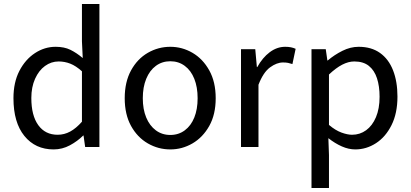

<svg xmlns="http://www.w3.org/2000/svg" viewBox="-20 -732 2046 956"><path d="M247 12Q156 12 101.5 -55Q47 -122 47 -243Q47 -322 76.5 -379Q106 -436 154 -467.5Q202 -499 257 -499Q300 -499 330.5 -484Q361 -469 392 -443L388 -526V-712H475V0H404L396 -57H394Q366 -29 328 -8.5Q290 12 247 12ZM267 -61Q300 -61 329.5 -77Q359 -93 388 -126V-377Q358 -404 330 -415Q302 -426 272 -426Q235 -426 204 -403.5Q173 -381 154.5 -339.5Q136 -298 136 -244Q136 -157 170.5 -109Q205 -61 267 -61Z M828 12Q768 12 716 -18Q664 -48 632.5 -105Q601 -162 601 -243Q601 -324 632.5 -381.5Q664 -439 716 -469Q768 -499 828 -499Q887 -499 938.5 -469Q990 -439 1022 -381.5Q1054 -324 1054 -243Q1054 -162 1022 -105Q990 -48 938.5 -18Q887 12 828 12ZM828 -60Q869 -60 900 -83Q931 -106 947.5 -147Q964 -188 964 -243Q964 -298 947.5 -339.5Q931 -381 900 -404Q869 -427 828 -427Q787 -427 756 -404Q725 -381 708 -339.5Q691 -298 691 -243Q691 -188 708 -147Q725 -106 756 -83Q787 -60 828 -60Z M1180 0V-487H1251L1259 -398H1261Q1287 -445 1323 -472Q1359 -499 1400 -499Q1416 -499 1428.5 -496.5Q1441 -494 1452 -489L1436 -413Q1424 -417 1414 -419Q1404 -421 1389 -421Q1358 -421 1324.5 -396.5Q1291 -372 1267 -310V0Z M1531 204V-487H1602L1610 -431H1612Q1645 -459 1685 -479Q1725 -499 1766 -499Q1829 -499 1872 -468.5Q1915 -438 1937 -382Q1959 -326 1959 -251Q1959 -168 1929.5 -109Q1900 -50 1852 -19Q1804 12 1749 12Q1716 12 1682 -3Q1648 -18 1615 -44L1618 40V204ZM1733 -61Q1772 -61 1803 -83.5Q1834 -106 1852 -148.5Q1870 -191 1870 -250Q1870 -303 1857 -342.5Q1844 -382 1816.5 -404Q1789 -426 1744 -426Q1715 -426 1684 -410Q1653 -394 1618 -361V-110Q1650 -83 1680 -72Q1710 -61 1733 -61Z"/></svg>

Font: Assistant ExtraLight Medium
Style: Regular
Weight: 500
Version: Version 3.000